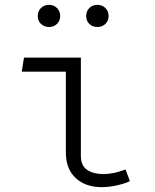

<svg xmlns="http://www.w3.org/2000/svg" viewBox="-20 -763 640 793"><path d="M252 -467H70L79 -525H314V-119.5Q314 -78.5 340.2 -61.2Q366.5 -44 406.5 -44Q428 -44 451.8 -49Q475.5 -54 498.5 -63L516.5 -15Q501.5 -6.5 466.5 1.8Q431.5 10 400 10Q333.5 10 292.8 -27.5Q252 -65 252 -133.5ZM183 -651.5Q162.5 -651.5 149.2 -664.2Q136 -677 136 -696.5Q136 -717 149.2 -730Q162.5 -743 183 -743Q202 -743 215.2 -730Q228.5 -717 228.5 -696.5Q228.5 -677 215.2 -664.2Q202 -651.5 183 -651.5ZM381.5 -651.5Q362 -651.5 349 -664.2Q336 -677 336 -696.5Q336 -717 349 -730Q362 -743 381.5 -743Q402 -743 415.2 -730Q428.5 -717 428.5 -696.5Q428.5 -677 415.2 -664.2Q402 -651.5 381.5 -651.5Z"/></svg>

Font: Fira Code Light Light
Style: Regular
Weight: 300
Monospace: yes
Version: Version 5.002